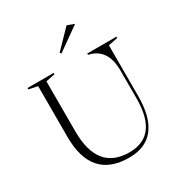

<svg xmlns="http://www.w3.org/2000/svg" viewBox="-214 -1082 1167 1243"><g transform="rotate(-30 369.5 -460.5)"><path d="M390 12Q250 12 180 -67.5Q110 -147 110 -304V-684L44 -698V-708H240V-698L172 -684V-310Q172 -163 231.5 -90Q291 -17 409 -17Q516 -17 569 -87Q622 -157 622 -297V-505Q622 -545 614 -578Q606 -611 590 -635Q574 -659 549.5 -675Q525 -691 491 -698V-708H709V-698L639 -684V-306Q639 -148 577 -68Q515 12 390 12ZM347 -792 338 -801 466 -933 519 -914Z"/></g></svg>

Font: Kalnia Thin Light
Style: Regular
Weight: 300
Version: Version 1.105